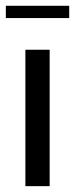

<svg xmlns="http://www.w3.org/2000/svg" viewBox="-20 -637 257 657"><path d="M66.9 0V-466.8H149.9V0ZM216.8 -617.2V-575.2H0V-617.2Z"/></svg>

Font: Resagokr
Style: Regular
Weight: 500
Designer: gluk
Foundry: gluk
Version: Version 0.95